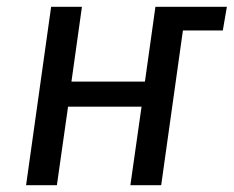

<svg xmlns="http://www.w3.org/2000/svg" viewBox="-20 -547 690 567"><path d="M638 -457H498V-527H650ZM456 0H365L398 -232H181L148 0H57L131 -527H222L191 -306H408L439 -527H530Z"/></svg>

Font: Fira Sans Variable
Style: Italic
Weight: 397
Italic angle: -8°
Designer: Carrois Corporate & Edenspiekermann AG
Foundry: Carrois Corporate GbR & Edenspiekermann AG
Version: Version 4.202